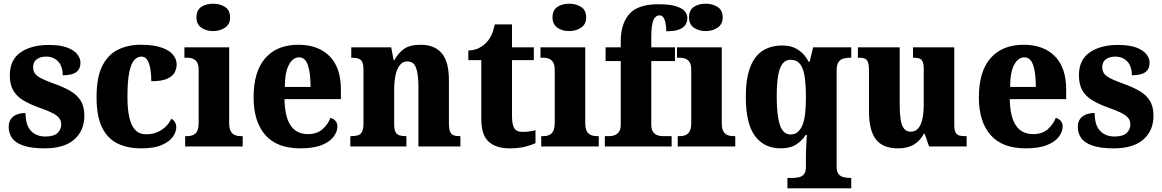

<svg xmlns="http://www.w3.org/2000/svg" viewBox="-20 -792 6281 1038"><path d="M222 10Q149 10 106 -5Q63 -20 45 -46Q27 -72 27 -105Q27 -133 39.5 -149.5Q52 -166 72.5 -173.5Q93 -181 118 -181Q118 -116 147 -85Q176 -54 225 -54Q271 -54 291 -73Q311 -92 311 -120Q311 -140 299 -154.5Q287 -169 262.5 -181.5Q238 -194 198 -208Q143 -227 106 -249.5Q69 -272 51 -304Q33 -336 33 -385Q33 -468 91 -508.5Q149 -549 244 -549Q306 -549 343 -535Q380 -521 397.5 -499Q415 -477 415 -453Q415 -419 392 -402Q369 -385 319 -385Q319 -434 294 -460Q269 -486 230 -486Q198 -486 178.5 -471.5Q159 -457 159 -429Q159 -398 183 -380.5Q207 -363 272 -340Q322 -322 359 -301Q396 -280 416 -248Q436 -216 436 -166Q436 -86 381.5 -38Q327 10 222 10Z M742 10Q670 10 616 -16Q562 -42 532 -102.5Q502 -163 502 -266Q502 -375 533.5 -436.5Q565 -498 619 -524Q673 -550 740 -550Q810 -550 853 -535Q896 -520 915.5 -496Q935 -472 935 -444Q935 -423 925 -402Q915 -381 885.5 -367Q856 -353 798 -353Q798 -389 793 -419Q788 -449 776.5 -467.5Q765 -486 745 -486Q722 -486 705 -466.5Q688 -447 678.5 -399.5Q669 -352 669 -267Q669 -201 679.5 -156Q690 -111 712 -88.5Q734 -66 770 -66Q804 -66 830.5 -77.5Q857 -89 876.5 -108Q896 -127 906 -150Q920 -143 926.5 -130.5Q933 -118 933 -104Q933 -79 914.5 -52.5Q896 -26 854.5 -8Q813 10 742 10Z M981 0V-56H992Q1011 -56 1025 -62.5Q1039 -69 1046.5 -84.5Q1054 -100 1054 -128V-413Q1054 -440 1046 -454Q1038 -468 1024 -474Q1010 -480 993 -480H977V-536H1219V-127Q1219 -99 1227 -83.5Q1235 -68 1249.5 -62Q1264 -56 1282 -56H1292V0ZM1132 -624Q1094 -624 1068 -642.5Q1042 -661 1042 -698Q1042 -737 1068 -754.5Q1094 -772 1132 -772Q1169 -772 1196.5 -754.5Q1224 -737 1224 -698Q1224 -661 1196.5 -642.5Q1169 -624 1132 -624Z M1604 10Q1477 10 1414 -62.5Q1351 -135 1351 -265Q1351 -406 1414.5 -478Q1478 -550 1593 -550Q1700 -550 1761.5 -488.5Q1823 -427 1823 -308V-256H1518Q1520 -158 1552 -112.5Q1584 -67 1645 -67Q1693 -67 1722.5 -92.5Q1752 -118 1767 -155Q1783 -150 1793.5 -138.5Q1804 -127 1804 -108Q1804 -81 1784 -53.5Q1764 -26 1720 -8Q1676 10 1604 10ZM1659 -322Q1659 -398 1644.5 -440Q1630 -482 1597 -482Q1563 -482 1541.5 -441Q1520 -400 1520 -322Z M1874 0V-56H1879Q1900 -56 1915 -60.5Q1930 -65 1937.5 -80Q1945 -95 1945 -124V-416Q1945 -444 1938 -457.5Q1931 -471 1917 -475.5Q1903 -480 1883 -480H1879V-536H2095L2108 -467H2112Q2132 -504 2163.5 -527Q2195 -550 2254 -550Q2329 -550 2368 -504.5Q2407 -459 2407 -357V-126Q2407 -96 2413 -81Q2419 -66 2431.5 -61Q2444 -56 2465 -56H2469V0H2242V-325Q2242 -389 2229.5 -424.5Q2217 -460 2182 -460Q2156 -460 2140 -438Q2124 -416 2117.5 -381.5Q2111 -347 2111 -306V-121Q2111 -93 2118 -79Q2125 -65 2139 -60.5Q2153 -56 2173 -56H2177V0Z M2735 10Q2663 10 2622.5 -25.5Q2582 -61 2582 -149V-467H2512V-519Q2548 -520 2573.5 -534.5Q2599 -549 2612 -565Q2626 -579 2637 -603Q2648 -627 2655 -660H2748V-536H2866V-467H2748V-163Q2748 -120 2760 -99.5Q2772 -79 2805 -79Q2824 -79 2842 -81.5Q2860 -84 2875 -88V-18Q2859 -10 2823 0Q2787 10 2735 10Z M2906 0V-56H2917Q2936 -56 2950 -62.5Q2964 -69 2971.5 -84.5Q2979 -100 2979 -128V-413Q2979 -440 2971 -454Q2963 -468 2949 -474Q2935 -480 2918 -480H2902V-536H3144V-127Q3144 -99 3152 -83.5Q3160 -68 3174.5 -62Q3189 -56 3207 -56H3217V0ZM3057 -624Q3019 -624 2993 -642.5Q2967 -661 2967 -698Q2967 -737 2993 -754.5Q3019 -772 3057 -772Q3094 -772 3121.5 -754.5Q3149 -737 3149 -698Q3149 -661 3121.5 -642.5Q3094 -624 3057 -624Z M3250 0V-56H3274Q3285 -56 3299.5 -60Q3314 -64 3325 -77.5Q3336 -91 3336 -119V-462H3254V-536H3336V-569Q3336 -664 3382.5 -716.5Q3429 -769 3538 -769Q3603 -769 3637 -757.5Q3671 -746 3683.5 -729.5Q3696 -713 3696 -695Q3696 -676 3686.5 -659.5Q3677 -643 3652.5 -633Q3628 -623 3582 -623Q3582 -638 3579.5 -658Q3577 -678 3569 -693.5Q3561 -709 3546 -709Q3524 -709 3512.5 -683Q3501 -657 3501 -590V-536H3629V-462H3501V-119Q3501 -91 3511.5 -77.5Q3522 -64 3536.5 -60Q3551 -56 3564 -56H3611V0Z M3644 0V-56H3655Q3674 -56 3688 -62.5Q3702 -69 3709.5 -84.5Q3717 -100 3717 -128V-413Q3717 -440 3709 -454Q3701 -468 3687 -474Q3673 -480 3656 -480H3640V-536H3882V-127Q3882 -99 3890 -83.5Q3898 -68 3912.5 -62Q3927 -56 3945 -56H3955V0ZM3795 -624Q3757 -624 3731 -642.5Q3705 -661 3705 -698Q3705 -737 3731 -754.5Q3757 -772 3795 -772Q3832 -772 3859.5 -754.5Q3887 -737 3887 -698Q3887 -661 3859.5 -642.5Q3832 -624 3795 -624Z M4237 226V170H4262Q4283 170 4300 166Q4317 162 4327 149Q4337 136 4337 110V51Q4337 33 4338 12Q4339 -9 4340 -29Q4341 -49 4342 -63H4336Q4317 -32 4284.5 -11Q4252 10 4201 10Q4111 10 4061.5 -57Q4012 -124 4012 -269Q4012 -365 4035 -426.5Q4058 -488 4102 -517Q4146 -546 4211 -546Q4260 -546 4295.5 -522.5Q4331 -499 4352 -458H4357L4376 -536H4582V-480H4578Q4558 -480 4540.5 -475.5Q4523 -471 4513 -456Q4503 -441 4503 -410V109Q4503 136 4513.5 149Q4524 162 4541 166Q4558 170 4578 170H4582V226ZM4254 -65Q4277 -65 4293 -78.5Q4309 -92 4319 -117.5Q4329 -143 4333 -180.5Q4337 -218 4337 -267Q4337 -337 4329.5 -381.5Q4322 -426 4304 -447.5Q4286 -469 4254 -469Q4227 -469 4210.5 -447.5Q4194 -426 4186.5 -381.5Q4179 -337 4179 -268Q4179 -170 4196 -117.5Q4213 -65 4254 -65Z M4836 10Q4752 10 4715 -39Q4678 -88 4678 -188V-409Q4678 -438 4673.5 -453Q4669 -468 4657.5 -474Q4646 -480 4622 -480H4618V-536H4844V-222Q4844 -178 4849 -146Q4854 -114 4867 -97Q4880 -80 4903 -80Q4929 -80 4944.5 -98.5Q4960 -117 4967 -150.5Q4974 -184 4974 -230V-418Q4974 -447 4967.5 -460Q4961 -473 4948.5 -476.5Q4936 -480 4919 -480H4916V-536H5139V-118Q5139 -89 5146 -76Q5153 -63 5166 -59.5Q5179 -56 5196 -56H5206V0H5003L4979 -69H4975Q4953 -29 4919 -9.5Q4885 10 4836 10Z M5525 10Q5398 10 5335 -62.5Q5272 -135 5272 -265Q5272 -406 5335.5 -478Q5399 -550 5514 -550Q5621 -550 5682.5 -488.5Q5744 -427 5744 -308V-256H5439Q5441 -158 5473 -112.5Q5505 -67 5566 -67Q5614 -67 5643.5 -92.5Q5673 -118 5688 -155Q5704 -150 5714.5 -138.5Q5725 -127 5725 -108Q5725 -81 5705 -53.5Q5685 -26 5641 -8Q5597 10 5525 10ZM5580 -322Q5580 -398 5565.5 -440Q5551 -482 5518 -482Q5484 -482 5462.5 -441Q5441 -400 5441 -322Z M6002 10Q5929 10 5886 -5Q5843 -20 5825 -46Q5807 -72 5807 -105Q5807 -133 5819.5 -149.5Q5832 -166 5852.5 -173.5Q5873 -181 5898 -181Q5898 -116 5927 -85Q5956 -54 6005 -54Q6051 -54 6071 -73Q6091 -92 6091 -120Q6091 -140 6079 -154.5Q6067 -169 6042.5 -181.5Q6018 -194 5978 -208Q5923 -227 5886 -249.5Q5849 -272 5831 -304Q5813 -336 5813 -385Q5813 -468 5871 -508.5Q5929 -549 6024 -549Q6086 -549 6123 -535Q6160 -521 6177.5 -499Q6195 -477 6195 -453Q6195 -419 6172 -402Q6149 -385 6099 -385Q6099 -434 6074 -460Q6049 -486 6010 -486Q5978 -486 5958.5 -471.5Q5939 -457 5939 -429Q5939 -398 5963 -380.5Q5987 -363 6052 -340Q6102 -322 6139 -301Q6176 -280 6196 -248Q6216 -216 6216 -166Q6216 -86 6161.5 -38Q6107 10 6002 10Z"/></svg>

Font: Noto Serif Khmer SemiCondensed ExtraBold
Style: Regular
Weight: 800
Width: 4
Designer: Danh Hong and the Monotype Design Team
Foundry: Monotype Imaging Inc.
Version: Version 2.004